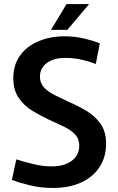

<svg xmlns="http://www.w3.org/2000/svg" viewBox="-20 -920 584 952"><path d="M242 12Q182 12 127 -1.5Q72 -15 39 -28L61 -130Q97 -118 144.5 -106.5Q192 -95 237 -95Q298 -95 335.5 -122.5Q373 -150 373 -198Q373 -231 352.5 -253Q332 -275 298 -291.5Q264 -308 226 -325Q183 -345 141.5 -370Q100 -395 73 -434Q46 -473 46 -533Q46 -599 80 -645.5Q114 -692 172 -716Q230 -740 301 -740Q352 -740 397.5 -729Q443 -718 475 -705L455 -603Q430 -613 389 -623Q348 -633 305 -633Q246 -633 212 -607.5Q178 -582 178 -540Q178 -508 198 -486.5Q218 -465 251 -448.5Q284 -432 321 -415Q365 -396 407.5 -371Q450 -346 478 -307Q506 -268 506 -207Q506 -141 473.5 -91.5Q441 -42 382 -15Q323 12 242 12ZM233 -772 310 -900H422L314 -772Z"/></svg>

Font: Murecho Medium
Style: Regular
Weight: 500
Designer: Neil Summerour
Foundry: Positype
Version: Version 1.010; ttfautohint (v1.8.3)